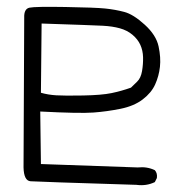

<svg xmlns="http://www.w3.org/2000/svg" viewBox="-20 -543 540 563"><path d="M380 -1Q89 -10 69.5 -11.5Q50 -13 49 -52L51 -491Q50 -517 66.5 -520.5Q83 -524 171.5 -522.5Q260 -521 289 -518Q318 -515 344.5 -508Q371 -501 404.5 -470.5Q438 -440 445 -407Q452 -374 449 -347Q446 -320 435 -295.5Q424 -271 398.5 -251.5Q373 -232 333.5 -224Q294 -216 254 -213Q214 -210 98 -216L100 -62L384 -52Q411 -55 434 -44Q442 -35 440 -21L434 -9Q409 3 380 -1ZM364 -286Q371 -293 382 -303.5Q393 -314 396.5 -334.5Q400 -355 399.5 -375Q399 -395 391.5 -411.5Q384 -428 368.5 -441Q353 -454 331.5 -460Q310 -466 281.5 -467.5Q253 -469 102 -474L100 -271Q121 -265 145 -263.5Q169 -262 223.5 -263Q278 -264 307 -270Q336 -276 364 -286Z"/></svg>

Font: NaniFont Regular
Style: Regular
Weight: 400
Designer: Nanigashitei
Version: Version 1.036